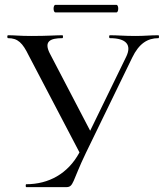

<svg xmlns="http://www.w3.org/2000/svg" viewBox="-20 -770 674 790"><path d="M208 -719H459C469 -719 469 -750 459 -750H208C198 -750 198 -719 208 -719ZM632 -625C596 -625 577 -622 538 -622C489 -622 465 -625 432 -625C428 -625 428 -613 432 -613C500 -613 523 -585 499 -536L351 -232L184 -552C161 -599 185 -613 237 -613C240 -613 240 -625 237 -625C209 -625 177 -622 109 -622C59 -622 43 -625 13 -625C9 -625 9 -613 13 -613C54 -613 73 -593 98 -542L307 -143C260 -55 180 -12 88 -12C85 -12 85 0 88 0H252C284 0 276 -22 334 -142L524 -533C552 -591 587 -613 632 -613C635 -613 635 -625 632 -625Z"/></svg>

Font: Cormorant Infant Book
Style: Regular
Weight: 500
Designer: Christian Thalmann (Catharsis Fonts)
Version: Version 1.000;PS 002.000;hotconv 1.0.88;makeotf.lib2.5.64775